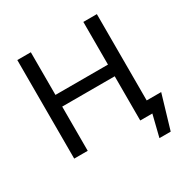

<svg xmlns="http://www.w3.org/2000/svg" viewBox="-189 -864 1152 1181"><g transform="rotate(-30 387.5 -273.5)"><path d="M91 0H187V-314H560V0H646L608 153H688L759 -87H656V-700H560V-397H187V-700H91Z"/></g></svg>

Font: Chess Sans Medium
Style: Regular
Weight: 500
Designer: Wolf Bōese
Foundry: Wolf Bōese
Version: Version 7.223;Glyphs 3.3 (3306)